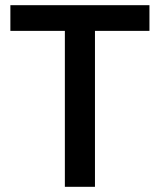

<svg xmlns="http://www.w3.org/2000/svg" viewBox="-20 -720 616 740"><path d="M230 -601H20V-700H556V-601H346V0H230Z"/></svg>

Font: Chakra Petch SemiBold
Style: Regular
Weight: 600
Designer: Katatrad Aksorn Co.,Ltd.
Foundry: Cadson Demak Co.,Ltd.
Version: Version 1.000; ttfautohint (v1.6)